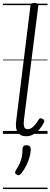

<svg xmlns="http://www.w3.org/2000/svg" viewBox="-20 -910 343 1305"><path d="M158 16Q118 16 100 -11.5Q82 -39 91 -96L187 -871Q188 -881 194.5 -885.5Q201 -890 214 -890Q229 -890 235.5 -885Q242 -880 240 -869L143 -97Q139 -66 144 -49Q149 -32 168 -32Q182 -32 194.5 -40Q207 -48 219 -63Q231 -78 243 -97Q247 -105 253.5 -106Q260 -107 269 -102Q278 -98 280.5 -91Q283 -84 279 -78Q266 -51 247 -29.5Q228 -8 205.5 4Q183 16 158 16ZM94 277Q84 272 83 265.5Q82 259 88 247Q104 222 113.5 201.5Q123 181 128 157.5Q133 134 133 101Q134 89 140.5 83Q147 77 160 77Q175 77 182 84.5Q189 92 189 104Q189 127 181.5 155Q174 183 160.5 211.5Q147 240 126 267Q119 276 111.5 279.5Q104 283 94 277ZM0 365H303V375H0ZM0 -20H303V0H0ZM0 -505H303V-500H0ZM0 -885H303V-875H0Z"/></svg>

Font: Playwrite GB S Guides
Style: Italic
Weight: 400
Italic angle: -7.01216°
Designer: Veronika Burian, José Scaglione
Foundry: TypeTogether
Version: Version 1.002